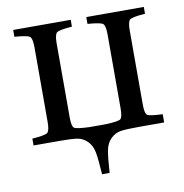

<svg xmlns="http://www.w3.org/2000/svg" viewBox="-76 -562 769 802"><g transform="rotate(-10 309.0 -161.0)"><path d="M32 0V-29Q86 -33 96.5 -41Q107 -49 107 -87V-403Q107 -441 96.5 -449Q86 -457 32 -461V-490H276V-461Q222 -457 211.5 -449Q201 -441 201 -403V-90Q201 -52 210.5 -44.5Q220 -37 276 -35H342Q398 -37 407.5 -44.5Q417 -52 417 -90V-403Q417 -441 406.5 -449Q396 -457 342 -461V-490H586V-461Q532 -457 521.5 -449Q511 -441 511 -403V-90Q511 -52 520.5 -44.5Q530 -37 586 -35V0H479Q426 0 402 3.5Q378 7 359 25.5Q340 44 334.5 74.5Q329 105 325 168H293Q289 105 283.5 74.5Q278 44 259 25.5Q240 7 216 3.5Q192 0 139 0Z"/></g></svg>

Font: Linguistics Pro
Style: Regular
Weight: 400
Designer: Stefan Peev, Context Ltd
Foundry: Stefan Peev, Context Ltd
Version: Version 001.000